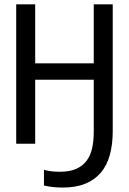

<svg xmlns="http://www.w3.org/2000/svg" viewBox="-20 -658 590 879"><path d="M496.1 -58.1V-638.2H409.2V-368.2H141.1V-638.2H54.2V0H141.1V-293H409.2V-53.7C409.2 -28 406.9 -4.1 402.3 18.1C397.8 40.2 389.6 59.5 377.9 75.9C366.2 92.4 350.3 105.2 330.1 114.5C309.9 123.8 284.3 128.4 253.4 128.4C242.7 128.4 231.4 127.8 219.5 126.7C207.6 125.6 194.8 123.2 181.2 119.6V191.4C196.8 195 211.8 197.4 226.1 198.7C240.4 200 254.1 200.7 267.1 200.7C307.1 200.7 341.6 194.8 370.4 183.1C399.2 171.4 422.9 154.5 441.7 132.3C460.4 110.2 474.1 83.1 482.9 51C491.7 19 496.1 -17.4 496.1 -58.1Z"/></svg>

Font: CodeNewRoman Nerd Font Mono
Style: Regular
Weight: 400
Monospace: yes
Designer: Sam Radian
Foundry: Code New Roman
Version: Version 2.00 November 29, 2014;Nerd Fonts 3.2.1